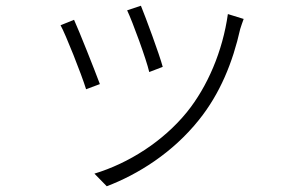

<svg xmlns="http://www.w3.org/2000/svg" viewBox="-20 -585 1040 669"><path d="M471 -565 423 -549C442 -509 490 -378 500 -334L547 -352C536 -394 487 -526 471 -565ZM774 -536C756 -407 703 -283 631 -194C548 -92 428 -16 309 20L352 64C460 23 581 -52 673 -167C747 -259 791 -368 817 -484C820 -493 824 -506 829 -519ZM238 -516 191 -497C208 -467 264 -326 280 -274L328 -292C309 -343 255 -479 238 -516Z"/></svg>

Font: Noto Sans Japanese Light
Style: Regular
Weight: 300
Designer: Ryoko NISHIZUKA (kana & ideographs); Paul D. Hunt (Latin, Greek & Cyrillic); Wenlong ZHANG (bopomofo); Sandoll Communica
Foundry: Adobe Systems Incorporated
Version: Version 1.000;PS 1;hotconv 1.0.78;makeotf.lib2.5.61930